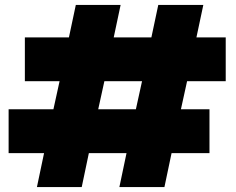

<svg xmlns="http://www.w3.org/2000/svg" viewBox="-20 -760 959 780"><path d="M532 -316H379L404 -430H557ZM465 0H648L677 -138H831V-316H715L740 -430H897V-608H778L806 -740H623L595 -608H442L470 -740H288L260 -608H81V-430H222L197 -316H15V-138H159L130 0H312L341 -138H494Z"/></svg>

Font: SVN-Poppins ExtraBold
Style: Regular
Weight: 800
Designer: Ninad Kale (Devanagari), Jonny Pinhorn (Latin)
Foundry: Indian Type Foundry
Version: Version 3.002 2017; ttfautohint (v1.8.3)